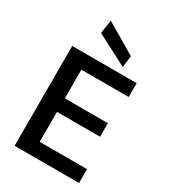

<svg xmlns="http://www.w3.org/2000/svg" viewBox="-226 -1058 1030 1166"><g transform="rotate(30 289.0 -475.0)"><path d="M71 0V-700H523V-603H191V-402H493V-307H191V-97H523V0ZM400 -743 183 -856 197 -950 411 -824Z"/></g></svg>

Font: AWOL-DM SemiBold
Style: Regular
Weight: 600
Designer: Colophon Foundry, Jonny Pinhorn, Mikhail Sharanda
Foundry: Colophon Foundry
Version: Version 1.000;Glyphs 3.2.3 (3260)